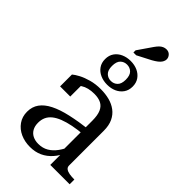

<svg xmlns="http://www.w3.org/2000/svg" viewBox="-292 -1035 1122 1122"><g transform="rotate(45 269.5 -474.0)"><path d="M384 -306 383 -263Q333 -259 293.5 -251Q254 -243 225 -231.5Q196 -220 177 -204.5Q158 -189 149 -169Q140 -149 140 -124Q140 -96 151 -76.5Q162 -57 182 -47Q202 -37 228 -37Q264 -37 291 -53Q318 -69 338.5 -97.5Q359 -126 375 -164L383 -119Q368 -80 342 -50.5Q316 -21 282.5 -5.5Q249 10 206 10Q163 10 127.5 -6Q92 -22 70.5 -52.5Q49 -83 49 -124Q49 -165 70.5 -195Q92 -225 134.5 -246.5Q177 -268 239.5 -282Q302 -296 384 -306ZM365 0V-104H356V-356Q356 -401 344.5 -427Q333 -453 310.5 -464.5Q288 -476 254 -476Q202 -476 169.5 -455Q137 -434 117 -404Q117 -419 120.5 -430.5Q124 -442 130.5 -450.5Q137 -459 146 -464Q155 -469 165 -471V-365H81V-463Q95 -475 120.5 -488.5Q146 -502 182 -512Q218 -522 261 -522Q299 -522 332 -513.5Q365 -505 390.5 -486Q416 -467 430.5 -436.5Q445 -406 445 -362V-75Q445 -61 455.5 -53Q466 -45 484 -42Q502 -39 524 -39H525V0ZM211 -664Q211 -629 227.5 -613Q244 -597 268 -597Q292 -597 308.5 -613Q325 -629 325 -664Q325 -700 308.5 -716Q292 -732 268 -732Q244 -732 227.5 -716Q211 -700 211 -664ZM382 -664Q382 -633 366.5 -611Q351 -589 325.5 -577.5Q300 -566 268 -566Q237 -566 211 -577.5Q185 -589 169.5 -611Q154 -633 154 -664Q154 -695 169.5 -717Q185 -739 211 -750.5Q237 -762 268 -762Q300 -762 325.5 -750.5Q351 -739 366.5 -717Q382 -695 382 -664ZM306 -916 244 -826V-808H267L352 -852Q370 -862 383 -872Q396 -882 403 -893.5Q410 -905 410 -918Q410 -933 398.5 -945.5Q387 -958 368 -958Q356 -958 345 -953Q334 -948 325 -939Q316 -930 306 -916Z"/></g></svg>

Font: Roboto Serif 72pt
Style: Regular
Weight: 400
Designer: Greg Gazdowicz
Foundry: Commercial Type
Version: Version 1.008